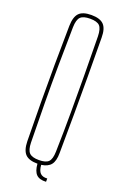

<svg xmlns="http://www.w3.org/2000/svg" viewBox="-167 -855 635 983"><g transform="rotate(20 150.0 -364.0)"><path d="M224 77Q188 79 171 62Q154 45 151 5Q104 5 84 -16Q64 -37 63 -85Q61 -198 60.5 -299Q60 -400 60.5 -501Q61 -602 63 -714Q64 -763 84 -784Q104 -805 151 -805Q198 -805 218.5 -784Q239 -763 239 -714Q240 -602 240.5 -501Q241 -400 240.5 -299Q240 -198 239 -85Q239 -42 223 -21.5Q207 -1 171 4Q173 35 186 48Q199 61 224 59ZM151 -15Q189 -15 203.5 -30Q218 -45 219 -85Q222 -200 222 -301.5Q222 -403 221.5 -503.5Q221 -604 219 -714Q218 -755 203.5 -770Q189 -785 151 -785Q114 -785 99 -770Q84 -755 83 -714Q81 -604 80 -503.5Q79 -403 80 -301.5Q81 -200 83 -85Q84 -45 99 -30Q114 -15 151 -15Z"/></g></svg>

Font: Big Shoulders Display Thin
Style: Regular
Weight: 100
Designer: Patric King
Foundry: XO Type Co
Version: Version 1.000; ttfautohint (v1.8.2)